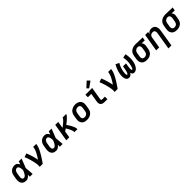

<svg xmlns="http://www.w3.org/2000/svg" viewBox="589 -3010 5436 5436"><g transform="rotate(-45 3307.0 -292.0)"><path d="M221 8Q191 8 162 1.5Q133 -5 109.5 -21Q86 -37 70.5 -61.5Q55 -86 48 -114Q41 -142 41.5 -172.5Q42 -203 47 -233L66 -343Q70 -369 78 -394Q86 -419 101 -442.5Q116 -466 136.5 -485Q157 -504 181.5 -516Q206 -528 232 -533Q258 -538 284 -538Q308 -538 330.5 -531Q353 -524 370.5 -509.5Q388 -495 400 -476Q412 -457 421 -436Q429 -459 437 -482.5Q445 -506 453 -530H564Q538 -461 512 -392.5Q486 -324 458 -255Q464 -192 468.5 -128Q473 -64 479 0H367Q367 -20 367 -40.5Q367 -61 367 -81Q354 -63 338 -46.5Q322 -30 303.5 -17.5Q285 -5 264 1.5Q243 8 221 8ZM221 -93Q241 -93 259 -103.5Q277 -114 290.5 -129.5Q304 -145 314 -162.5Q324 -180 333 -198Q342 -216 349.5 -234.5Q357 -253 364 -272Q363 -289 361.5 -306Q360 -323 357 -339.5Q354 -356 349.5 -372.5Q345 -389 337 -403.5Q329 -418 315 -427.5Q301 -437 284 -437Q264 -437 244.5 -427.5Q225 -418 212.5 -401.5Q200 -385 193 -365.5Q186 -346 183 -327L165 -217Q162 -203 161 -189.5Q160 -176 161 -162.5Q162 -149 165.5 -136.5Q169 -124 176.5 -114Q184 -104 196 -98.5Q208 -93 221 -93Z M762 0Q767 -33 765.5 -66Q764 -99 759 -131Q754 -163 747 -194.5Q740 -226 732.5 -257Q725 -288 716 -318.5Q707 -349 697.5 -379Q688 -409 677 -438.5Q666 -468 653 -497L762 -538Q781 -496 796.5 -452Q812 -408 825.5 -362.5Q839 -317 850.5 -271.5Q862 -226 870 -179Q886 -202 901.5 -226Q917 -250 931.5 -274.5Q946 -299 960 -323.5Q974 -348 985.5 -373.5Q997 -399 1007 -424.5Q1017 -450 1022 -477L1031 -530H1150L1142 -477Q1136 -445 1124 -413.5Q1112 -382 1097.5 -351Q1083 -320 1066.5 -290Q1050 -260 1033 -230.5Q1016 -201 997.5 -172Q979 -143 960 -114Q941 -85 921.5 -56.5Q902 -28 882 0Z M1421 8Q1391 8 1362 1.5Q1333 -5 1309.5 -21Q1286 -37 1270.5 -61.5Q1255 -86 1248 -114Q1241 -142 1241.5 -172.5Q1242 -203 1247 -233L1266 -343Q1270 -369 1278 -394Q1286 -419 1301 -442.5Q1316 -466 1336.5 -485Q1357 -504 1381.5 -516Q1406 -528 1432 -533Q1458 -538 1484 -538Q1508 -538 1530.5 -531Q1553 -524 1570.5 -509.5Q1588 -495 1600 -476Q1612 -457 1621 -436Q1629 -459 1637 -482.5Q1645 -506 1653 -530H1764Q1738 -461 1712 -392.5Q1686 -324 1658 -255Q1664 -192 1668.5 -128Q1673 -64 1679 0H1567Q1567 -20 1567 -40.5Q1567 -61 1567 -81Q1554 -63 1538 -46.5Q1522 -30 1503.5 -17.5Q1485 -5 1464 1.5Q1443 8 1421 8ZM1421 -93Q1441 -93 1459 -103.5Q1477 -114 1490.5 -129.5Q1504 -145 1514 -162.5Q1524 -180 1533 -198Q1542 -216 1549.5 -234.5Q1557 -253 1564 -272Q1563 -289 1561.5 -306Q1560 -323 1557 -339.5Q1554 -356 1549.5 -372.5Q1545 -389 1537 -403.5Q1529 -418 1515 -427.5Q1501 -437 1484 -437Q1464 -437 1444.5 -427.5Q1425 -418 1412.5 -401.5Q1400 -385 1393 -365.5Q1386 -346 1383 -327L1365 -217Q1362 -203 1361 -189.5Q1360 -176 1361 -162.5Q1362 -149 1365.5 -136.5Q1369 -124 1376.5 -114Q1384 -104 1396 -98.5Q1408 -93 1421 -93Z M1825 0 1913 -530H2032L1998 -325Q2011 -334 2023 -342.5Q2035 -351 2046.5 -360.5Q2058 -370 2070 -379Q2082 -388 2093.5 -397.5Q2105 -407 2116 -417Q2127 -427 2138 -437Q2149 -447 2159.5 -458Q2170 -469 2179.5 -480Q2189 -491 2198 -503.5Q2207 -516 2209 -530H2350Q2348 -515 2339 -502Q2330 -489 2320.5 -476.5Q2311 -464 2300 -452.5Q2289 -441 2278 -430Q2267 -419 2255.5 -408.5Q2244 -398 2232 -387.5Q2220 -377 2208 -367Q2196 -357 2183.5 -347Q2171 -337 2158.5 -327.5Q2146 -318 2134 -308Q2146 -291 2157.5 -273Q2169 -255 2180 -237Q2191 -219 2201.5 -201Q2212 -183 2222 -164Q2232 -145 2241 -125.5Q2250 -106 2257 -86Q2264 -66 2269 -44Q2274 -22 2271 0H2151Q2154 -18 2150.5 -35.5Q2147 -53 2142 -69Q2137 -85 2130.5 -100.5Q2124 -116 2117 -131.5Q2110 -147 2102 -161.5Q2094 -176 2085.5 -191Q2077 -206 2068.5 -220Q2060 -234 2051 -249Q2033 -236 2014.5 -223.5Q1996 -211 1978 -199L1945 0Z M2655 8Q2623 8 2592 2.5Q2561 -3 2534.5 -18Q2508 -33 2489 -56Q2470 -79 2460.5 -108Q2451 -137 2450.5 -169Q2450 -201 2455 -233L2474 -343Q2478 -371 2488.5 -398Q2499 -425 2516.5 -448.5Q2534 -472 2558.5 -490Q2583 -508 2610 -519Q2637 -530 2664.5 -535.5Q2692 -541 2721 -541Q2753 -541 2783.5 -533.5Q2814 -526 2840.5 -511.5Q2867 -497 2886 -474Q2905 -451 2915 -422Q2925 -393 2925 -361Q2925 -329 2920 -297L2902 -187Q2897 -159 2887 -132Q2877 -105 2859 -81.5Q2841 -58 2817 -40Q2793 -22 2766 -11Q2739 0 2711 4Q2683 8 2655 8ZM2657 -93Q2672 -93 2687 -95.5Q2702 -98 2716 -105Q2730 -112 2742.5 -122.5Q2755 -133 2763.5 -146.5Q2772 -160 2777 -174.5Q2782 -189 2784 -203L2803 -313Q2806 -337 2805 -360Q2804 -383 2792.5 -401.5Q2781 -420 2760 -428.5Q2739 -437 2716 -437Q2694 -437 2671.5 -430Q2649 -423 2631.5 -407Q2614 -391 2604 -370Q2594 -349 2591 -327L2573 -217Q2569 -194 2570 -171Q2571 -148 2582 -129.5Q2593 -111 2613.5 -102Q2634 -93 2657 -93Z M3357 0Q3335 0 3313 -3.5Q3291 -7 3271.5 -16Q3252 -25 3237.5 -40.5Q3223 -56 3215.5 -76Q3208 -96 3207.5 -118.5Q3207 -141 3211 -163L3255 -429H3120V-530H3391L3328 -146Q3327 -138 3327 -130Q3327 -122 3330.5 -115Q3334 -108 3341.5 -104.5Q3349 -101 3357 -101H3472V0ZM3323 -581 3267 -639 3431 -789 3505 -711Z M3762 0Q3767 -33 3765.5 -66Q3764 -99 3759 -131Q3754 -163 3747 -194.5Q3740 -226 3732.5 -257Q3725 -288 3716 -318.5Q3707 -349 3697.5 -379Q3688 -409 3677 -438.5Q3666 -468 3653 -497L3762 -538Q3781 -496 3796.5 -452Q3812 -408 3825.5 -362.5Q3839 -317 3850.5 -271.5Q3862 -226 3870 -179Q3886 -202 3901.5 -226Q3917 -250 3931.5 -274.5Q3946 -299 3960 -323.5Q3974 -348 3985.5 -373.5Q3997 -399 4007 -424.5Q4017 -450 4022 -477L4031 -530H4150L4142 -477Q4136 -445 4124 -413.5Q4112 -382 4097.5 -351Q4083 -320 4066.5 -290Q4050 -260 4033 -230.5Q4016 -201 3997.5 -172Q3979 -143 3960 -114Q3941 -85 3921.5 -56.5Q3902 -28 3882 0Z M4340 8Q4319 8 4299.5 1Q4280 -6 4266 -20Q4252 -34 4243 -52Q4234 -70 4229 -89Q4224 -108 4222 -128.5Q4220 -149 4220 -170.5Q4220 -192 4222 -213Q4224 -234 4227 -255Q4233 -291 4243.5 -328Q4254 -365 4267.5 -400.5Q4281 -436 4297.5 -470.5Q4314 -505 4332 -538L4436 -488Q4419 -459 4404.5 -429Q4390 -399 4378.5 -368Q4367 -337 4358.5 -304Q4350 -271 4345 -240Q4343 -230 4341.5 -220Q4340 -210 4339 -199.5Q4338 -189 4337.5 -179Q4337 -169 4337 -159.5Q4337 -150 4337 -140Q4337 -130 4339 -120.5Q4341 -111 4345.5 -102Q4350 -93 4360 -93Q4368 -93 4374 -99.5Q4380 -106 4384.5 -113Q4389 -120 4392 -127.5Q4395 -135 4398 -142.5Q4401 -150 4403.5 -157.5Q4406 -165 4408 -172.5Q4410 -180 4412 -188Q4414 -196 4416 -203.5Q4418 -211 4419.5 -218.5Q4421 -226 4422.5 -234Q4424 -242 4425 -249.5Q4426 -257 4428 -265L4441 -345H4561L4548 -265Q4546 -256 4544.5 -246.5Q4543 -237 4542 -228Q4541 -219 4540 -209.5Q4539 -200 4538 -191Q4537 -182 4536.5 -172.5Q4536 -163 4536 -154Q4536 -145 4536.5 -136Q4537 -127 4539 -118.5Q4541 -110 4545 -101.5Q4549 -93 4559 -93Q4567 -93 4573 -100Q4579 -107 4583 -114Q4587 -121 4590 -128.5Q4593 -136 4596 -143.5Q4599 -151 4601.5 -159Q4604 -167 4606 -174.5Q4608 -182 4610 -190Q4612 -198 4614 -205.5Q4616 -213 4617.5 -221Q4619 -229 4620.5 -236.5Q4622 -244 4623.5 -252Q4625 -260 4627 -268Q4637 -331 4635 -393Q4633 -455 4618 -514L4733 -538Q4741 -503 4746 -468Q4751 -433 4752.5 -397.5Q4754 -362 4752 -326.5Q4750 -291 4744 -255Q4740 -226 4732.5 -198Q4725 -170 4714 -142.5Q4703 -115 4687.5 -88.5Q4672 -62 4650.5 -40Q4629 -18 4601 -5Q4573 8 4544 8Q4527 8 4511 2.5Q4495 -3 4484 -15Q4473 -27 4466.5 -42Q4460 -57 4456 -73Q4446 -56 4434.5 -41.5Q4423 -27 4408 -15Q4393 -3 4375 2.5Q4357 8 4340 8Z M5054 8Q5023 8 4991.5 2Q4960 -4 4934 -18.5Q4908 -33 4889 -56.5Q4870 -80 4860.5 -108.5Q4851 -137 4850.5 -169Q4850 -201 4855 -233L4874 -343Q4878 -370 4888 -396.5Q4898 -423 4915.5 -446Q4933 -469 4957 -487Q4981 -505 5007.5 -515.5Q5034 -526 5061 -532Q5088 -538 5116 -538Q5120 -538 5124 -538Q5128 -538 5133 -538L5414 -530L5397 -429L5271 -433Q5285 -421 5295 -406Q5305 -391 5310 -373Q5315 -355 5315 -335.5Q5315 -316 5312 -297L5294 -187Q5289 -160 5279.5 -133.5Q5270 -107 5253 -83Q5236 -59 5212.5 -40.5Q5189 -22 5163 -11Q5137 0 5109 4Q5081 8 5054 8ZM5056 -93Q5078 -93 5100 -100.5Q5122 -108 5138.5 -124Q5155 -140 5164 -161Q5173 -182 5176 -203L5195 -313Q5198 -335 5197.5 -356.5Q5197 -378 5188.5 -396Q5180 -414 5162.5 -425Q5145 -436 5124 -437H5116Q5114 -437 5112.5 -437Q5111 -437 5109 -437Q5087 -437 5066 -428.5Q5045 -420 5028.5 -404.5Q5012 -389 5003 -368.5Q4994 -348 4991 -327L4973 -217Q4970 -201 4969.5 -186Q4969 -171 4972 -156.5Q4975 -142 4982 -129.5Q4989 -117 5000.5 -108.5Q5012 -100 5026.5 -96.5Q5041 -93 5056 -93Z M5709 205 5795 -313Q5797 -328 5798 -343Q5799 -358 5796.5 -372Q5794 -386 5787.5 -399Q5781 -412 5770.5 -421Q5760 -430 5746 -433.5Q5732 -437 5717 -437Q5697 -437 5676.5 -431Q5656 -425 5639.5 -411.5Q5623 -398 5613.5 -379Q5604 -360 5601 -340L5545 0H5425L5513 -530H5632L5621 -463Q5633 -480 5647.5 -495Q5662 -510 5680 -520.5Q5698 -531 5717.5 -534.5Q5737 -538 5756 -538Q5785 -538 5812.5 -530Q5840 -522 5861 -505Q5882 -488 5895 -463.5Q5908 -439 5913.5 -412Q5919 -385 5918 -355.5Q5917 -326 5912 -297L5829 205Z M6254 8Q6223 8 6191.5 2Q6160 -4 6134 -18.5Q6108 -33 6089 -56.5Q6070 -80 6060.5 -108.5Q6051 -137 6050.5 -169Q6050 -201 6055 -233L6074 -343Q6078 -370 6088 -396.5Q6098 -423 6115.5 -446Q6133 -469 6157 -487Q6181 -505 6207.5 -515.5Q6234 -526 6261 -532Q6288 -538 6316 -538Q6320 -538 6324 -538Q6328 -538 6333 -538L6614 -530L6597 -429L6471 -433Q6485 -421 6495 -406Q6505 -391 6510 -373Q6515 -355 6515 -335.5Q6515 -316 6512 -297L6494 -187Q6489 -160 6479.5 -133.5Q6470 -107 6453 -83Q6436 -59 6412.5 -40.5Q6389 -22 6363 -11Q6337 0 6309 4Q6281 8 6254 8ZM6256 -93Q6278 -93 6300 -100.5Q6322 -108 6338.5 -124Q6355 -140 6364 -161Q6373 -182 6376 -203L6395 -313Q6398 -335 6397.5 -356.5Q6397 -378 6388.5 -396Q6380 -414 6362.5 -425Q6345 -436 6324 -437H6316Q6314 -437 6312.5 -437Q6311 -437 6309 -437Q6287 -437 6266 -428.5Q6245 -420 6228.5 -404.5Q6212 -389 6203 -368.5Q6194 -348 6191 -327L6173 -217Q6170 -201 6169.5 -186Q6169 -171 6172 -156.5Q6175 -142 6182 -129.5Q6189 -117 6200.5 -108.5Q6212 -100 6226.5 -96.5Q6241 -93 6256 -93Z"/></g></svg>

Font: Iosevka Curly Extended Oblique
Style: Bold
Weight: 700
Width: 7
Italic angle: -9°
Monospace: yes
Designer: Belleve Invis
Foundry: Belleve Invis
Version: Version 11.1.0; ttfautohint (v1.8.3)